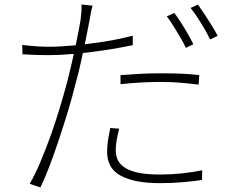

<svg xmlns="http://www.w3.org/2000/svg" viewBox="-20 -786 1040 846"><path d="M388 -761Q384 -748 380 -727.5Q376 -707 374 -694Q367 -656 357.5 -610Q348 -564 337 -514Q326 -464 312 -414Q299 -361 280 -298Q261 -235 240 -172Q219 -109 198 -54Q177 1 158 40L111 24Q134 -16 157 -70Q180 -124 202 -185Q224 -246 242.5 -307.5Q261 -369 275 -421Q284 -456 293.5 -496.5Q303 -537 311.5 -576.5Q320 -616 326 -648Q332 -680 335 -698Q337 -713 338.5 -732.5Q340 -752 339 -766ZM193 -580Q244 -580 307.5 -586Q371 -592 438 -602.5Q505 -613 565 -629V-587Q503 -574 436 -564Q369 -554 306 -548.5Q243 -543 192 -543Q162 -543 135 -544Q108 -545 79 -547L78 -588Q111 -584 140 -582Q169 -580 193 -580ZM511 -455Q549 -458 594 -460.5Q639 -463 686 -463Q731 -463 775.5 -461.5Q820 -460 858 -455L855 -413Q817 -418 775 -421.5Q733 -425 690 -425Q647 -425 601.5 -422.5Q556 -420 511 -415ZM505 -219Q498 -191 494 -168Q490 -145 490 -123Q490 -104 497 -85.5Q504 -67 524 -51.5Q544 -36 582.5 -26.5Q621 -17 685 -17Q733 -17 781.5 -22Q830 -27 871 -36L870 7Q830 13 782.5 17Q735 21 684 21Q573 21 512.5 -11.5Q452 -44 452 -117Q452 -141 455.5 -165Q459 -189 466 -222ZM748 -729Q761 -712 776.5 -688Q792 -664 806.5 -638.5Q821 -613 832 -591L799 -575Q790 -595 775 -620.5Q760 -646 744.5 -671Q729 -696 715 -714ZM852 -766Q865 -748 881.5 -723Q898 -698 913.5 -673Q929 -648 939 -628L906 -612Q889 -647 865.5 -685Q842 -723 820 -751Z"/></svg>

Font: Noto Sans SC Thin ExtraLight
Style: Regular
Weight: 250
Version: Version 2.004-H2;hotconv 1.0.118;makeotfexe 2.5.65603